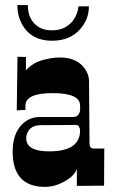

<svg xmlns="http://www.w3.org/2000/svg" viewBox="-20 -730 451 755"><path d="M294.9 -314.9Q294.9 -363.8 187.5 -363.8Q80.1 -363.8 80.1 -314.9V-297.9L45.9 -295.9L48.8 -506.8L82 -505.9V-453.1Q106 -481 143.3 -492.4Q180.7 -503.9 215.1 -503.9Q249.5 -503.9 271.7 -493.7Q293.9 -483.4 306.6 -468.8Q330.1 -441.9 330.1 -409.2L330.6 -337.4L331.5 -228L332 -166Q332 -146 348.1 -146H390.1L389.2 0L282.2 1V-64.9Q272 -41 248 -25.4Q202.6 4.9 157.2 4.9Q29.8 4.9 29.8 -133.8Q29.8 -205.1 67.9 -242.2Q96.7 -270 137.2 -270H266.1Q281.2 -270 286.6 -277.3Q294.9 -287.6 294.9 -297.9ZM172.9 -134.8Q294.9 -134.8 294.9 -216.8Q294.9 -225.1 290.5 -231.9Q286.1 -238.8 279.8 -238.8L230.5 -238.3L141.1 -237.8Q99.6 -237.8 86.9 -206.1Q83 -196.8 83 -187Q83 -134.8 172.9 -134.8ZM329.6 -705.1Q329.6 -654.8 295.9 -616.2Q255.9 -569.8 184.6 -569.8Q110.4 -569.8 74.2 -622.1Q48.3 -660.6 48.3 -710H89.4Q89.4 -648.9 134.8 -622.1Q153.3 -610.8 184.1 -610.8Q214.8 -610.8 234.6 -621.8Q254.4 -632.8 266.1 -647.9Q285.6 -672.9 288.6 -705.1Z"/></svg>

Font: Smokum
Style: Regular
Weight: 400
Designer: Astigmatic (AOETI)
Foundry: Astigmatic (AOETI)
Version: Version 1.001